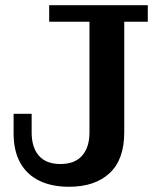

<svg xmlns="http://www.w3.org/2000/svg" viewBox="-20 -702 601 734"><path d="M244 12Q178 12 130.5 -11Q83 -34 57.5 -79.5Q32 -125 32 -193V-267H101V-195Q101 -139 128.5 -107Q156 -75 211 -75Q266 -75 294 -107Q322 -139 322 -195V-619H168V-682H545V-619H455V-196Q455 -92 399 -40Q343 12 244 12Z"/></svg>

Font: Montagu Slab 120pt Medium
Style: Regular
Weight: 500
Designer: Florian Karsten
Foundry: Florian Karsten
Version: Version 1.000